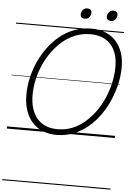

<svg xmlns="http://www.w3.org/2000/svg" viewBox="-92 -1248 1206 1796"><g transform="rotate(5 510.5 -350.0)"><path d="M468 19Q396 19 338 -4.5Q280 -28 239.5 -73.5Q199 -119 177 -183.5Q155 -248 155 -331Q155 -406 172 -484.5Q189 -563 222 -637.5Q255 -712 303 -777.5Q351 -843 412.5 -893.5Q474 -944 549 -972Q624 -1000 709 -1000Q781 -1000 838.5 -977Q896 -954 936.5 -910.5Q977 -867 999 -805.5Q1021 -744 1021 -666Q1021 -591 1003.5 -511Q986 -431 953 -354Q920 -277 872 -209.5Q824 -142 762.5 -91Q701 -40 627 -10.5Q553 19 468 19ZM474 -35Q549 -35 614 -62Q679 -89 733 -136.5Q787 -184 830 -246Q873 -308 902.5 -378.5Q932 -449 947 -521.5Q962 -594 962 -662Q962 -731 944.5 -784Q927 -837 893.5 -873.5Q860 -910 812 -928.5Q764 -947 703 -947Q629 -947 564 -921.5Q499 -896 444.5 -850Q390 -804 347 -744.5Q304 -685 274 -616.5Q244 -548 228.5 -476Q213 -404 213 -335Q213 -263 230.5 -207Q248 -151 282 -112.5Q316 -74 364 -54.5Q412 -35 474 -35ZM637 -1087Q619 -1087 607.5 -1096Q596 -1105 596 -1123Q596 -1146 611 -1165.5Q626 -1185 654 -1185Q671 -1185 682.5 -1176.5Q694 -1168 694 -1149Q694 -1125 679.5 -1106Q665 -1087 637 -1087ZM882 -1087Q864 -1087 852.5 -1096Q841 -1105 841 -1123Q841 -1146 856 -1165.5Q871 -1185 899 -1185Q916 -1185 927.5 -1176.5Q939 -1168 939 -1149Q939 -1125 924.5 -1106Q910 -1087 882 -1087ZM0 475H1015V485H0ZM0 -20H1015V0H0ZM0 -505H1015V-500H0ZM0 -995H1015V-985H0Z"/></g></svg>

Font: Playwrite SK Guides
Style: Regular
Weight: 400
Designer: Veronika Burian, José Scaglione
Foundry: TypeTogether
Version: Version 1.003